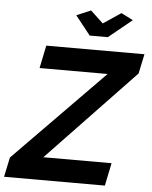

<svg xmlns="http://www.w3.org/2000/svg" viewBox="-95 -966 804 1015"><g transform="rotate(5 306.5 -458.0)"><path d="M-13 -104 463 -589H102L127 -710H648L626 -606L163 -121H525L500 0H-35ZM271 -884 347 -916 414 -853 508 -916 571 -884 447 -783H351Z"/></g></svg>

Font: Raleway Thin
Style: Bold Italic
Weight: 700
Italic angle: -12°
Version: Version 4.026